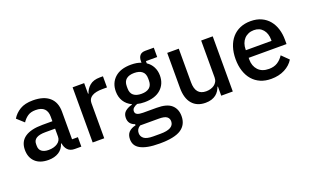

<svg xmlns="http://www.w3.org/2000/svg" viewBox="-87 -1047 2757 1701"><g transform="rotate(-20 1291.0 -196.0)"><path d="M459 0Q416 0 393 -24.5Q370 -49 365 -87H360Q345 -38 305 -13Q265 12 208 12Q127 12 83.5 -30Q40 -72 40 -143Q40 -221 96.5 -260Q153 -299 262 -299H356V-343Q356 -391 330 -417Q304 -443 249 -443Q203 -443 174 -423Q145 -403 125 -372L60 -431Q86 -475 133 -503.5Q180 -532 256 -532Q357 -532 411 -485Q465 -438 465 -350V-89H520V0ZM239 -71Q290 -71 323 -93.5Q356 -116 356 -154V-229H264Q151 -229 151 -159V-141Q151 -106 174.5 -88.5Q198 -71 239 -71Z M627 0V-520H736V-420H741Q752 -460 787 -490Q822 -520 884 -520H913V-415H870Q805 -415 770.5 -394Q736 -373 736 -332V0Z M1447 49Q1447 130 1385 171Q1323 212 1183 212Q1119 212 1074.5 203.5Q1030 195 1001.5 179Q973 163 960 140Q947 117 947 87Q947 44 970.5 20Q994 -4 1036 -13V-24Q977 -43 977 -104Q977 -144 1004 -165.5Q1031 -187 1069 -196V-200Q1023 -222 998.5 -261.5Q974 -301 974 -354Q974 -434 1027.5 -483Q1081 -532 1181 -532Q1236 -532 1275 -516V-530Q1275 -565 1291.5 -584.5Q1308 -604 1343 -604H1423V-516H1317V-495Q1352 -472 1371 -435.5Q1390 -399 1390 -354Q1390 -275 1336 -226.5Q1282 -178 1182 -178Q1144 -178 1114 -186Q1094 -179 1079 -166.5Q1064 -154 1064 -134Q1064 -113 1083 -104Q1102 -95 1137 -95H1265Q1361 -95 1404 -56.5Q1447 -18 1447 49ZM1345 61Q1345 34 1324.5 18Q1304 2 1250 2H1074Q1038 23 1038 62Q1038 94 1063.5 113.5Q1089 133 1150 133H1218Q1345 133 1345 61ZM1182 -257Q1230 -257 1256.5 -278.5Q1283 -300 1283 -345V-365Q1283 -410 1256.5 -431.5Q1230 -453 1182 -453Q1134 -453 1107.5 -431.5Q1081 -410 1081 -365V-345Q1081 -300 1107.5 -278.5Q1134 -257 1182 -257Z M1839 -86H1835Q1828 -67 1816.5 -49Q1805 -31 1787.5 -17.5Q1770 -4 1745.5 4Q1721 12 1689 12Q1608 12 1563.5 -40Q1519 -92 1519 -189V-520H1628V-203Q1628 -82 1728 -82Q1749 -82 1769 -87.5Q1789 -93 1804.5 -104Q1820 -115 1829.5 -132Q1839 -149 1839 -172V-520H1948V0H1839Z M2308 12Q2252 12 2208 -7Q2164 -26 2133 -61.5Q2102 -97 2085.5 -147.5Q2069 -198 2069 -260Q2069 -322 2085.5 -372.5Q2102 -423 2133 -458.5Q2164 -494 2208 -513Q2252 -532 2308 -532Q2365 -532 2408.5 -512Q2452 -492 2481 -456.5Q2510 -421 2524.5 -374Q2539 -327 2539 -273V-232H2182V-215Q2182 -155 2217.5 -116.5Q2253 -78 2319 -78Q2367 -78 2400 -99Q2433 -120 2456 -156L2520 -93Q2491 -45 2436 -16.5Q2381 12 2308 12ZM2308 -447Q2280 -447 2256.5 -437Q2233 -427 2216.5 -409Q2200 -391 2191 -366Q2182 -341 2182 -311V-304H2424V-314Q2424 -374 2393 -410.5Q2362 -447 2308 -447Z"/></g></svg>

Font: IBM Plex Sans Hebrew Medium
Style: Regular
Weight: 500
Designer: Mike Abbink, Paul van der Laan, Pieter van Rosmalen, Yanek Iontef
Foundry: Bold Monday
Version: Version 1.2